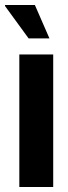

<svg xmlns="http://www.w3.org/2000/svg" viewBox="-38 -745 271 765"><path d="M39 0V-528H174V0ZM159 -592H76L-18 -721V-725H101Z"/></svg>

Font: Archivo ExtraCondensed ExtraBold
Style: Regular
Weight: 800
Width: 2
Designer: Hector Gatti
Foundry: Omnibus-Type
Version: Version 2.001